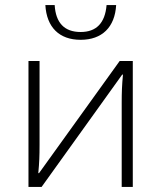

<svg xmlns="http://www.w3.org/2000/svg" viewBox="-20 -742 640 762"><path d="M93 0H145L465 -446H468C464 -402 463 -377 463 -333V0H507V-500H455L135 -55H132C136 -98 137 -123 137 -167V-500H93ZM300 -615C235 -615 201 -652 197 -722H160C165 -634 215 -584 300 -584C385 -584 436 -634 441 -722H403C397 -650 362 -615 300 -615Z"/></svg>

Font: Perun ExtraLight
Style: Regular
Weight: 200
Foundry: Copyright (c) Stefan Peev, Context Ltd, 2016
Version: Version 1.089